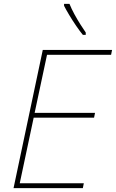

<svg xmlns="http://www.w3.org/2000/svg" viewBox="-20 -972 599 992"><path d="M50 0 201 -714H559L554 -689H223L159 -389H471L466 -364H154L82 -25H413L408 0ZM408 -792Q393 -810 373.5 -838.5Q354 -867 337 -895.5Q320 -924 311 -942V-952H339Q349 -927 364.5 -898.5Q380 -870 396 -845Q412 -820 423 -804V-792Z"/></svg>

Font: Noto Sans Thin
Style: Italic
Weight: 100
Italic angle: -12°
Designer: Monotype Design Team
Foundry: Monotype Imaging Inc.
Version: Version 2.013; ttfautohint (v1.8.4.7-5d5b)